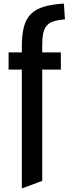

<svg xmlns="http://www.w3.org/2000/svg" viewBox="-20 -833 391 1073"><path d="M102 -444H28V-540H102V-573Q102 -638 113.5 -682.5Q125 -727 152.5 -754.5Q180 -782 225 -795.5Q270 -809 337 -813L343 -725Q305 -722 280 -714Q255 -706 241 -689.5Q227 -673 221.5 -647Q216 -621 216 -582V-540H320V-444H216V178L102 220Z"/></svg>

Font: Encode Sans Compressed
Style: SemiBold
Weight: 600
Designer: Pablo Impallari, Andres Torresi
Foundry: Pablo Impallari, Andres Torresi
Version: Version 1.000; ttfautohint (v1.00) -l 8 -r 50 -G 200 -x 14 -